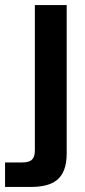

<svg xmlns="http://www.w3.org/2000/svg" viewBox="-78 -540 336 760"><path d="M186 67V-520H60V54C60 88 48 103 10 103H-58V200H42C130 200 186 172 186 67Z"/></svg>

Font: Aspekta 600
Style: Regular
Weight: 600
Designer: Ivo Dolenc
Version: Version 2.100